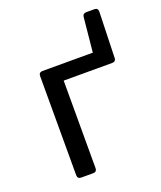

<svg xmlns="http://www.w3.org/2000/svg" viewBox="-120 -704 657 782"><g transform="rotate(-20 208.5 -313.0)"><path d="M330.1 -611.3 315.4 -461.9H96.7C86.9 -461.9 81.1 -456.1 81.1 -446.3V-15.6C81.1 -5.9 86.9 0 96.7 0H149.4C159.2 0 165 -5.9 165 -15.6V-395.5H375C384.8 -395.5 391.6 -400.4 391.6 -411.1L397.5 -610.4C397.5 -620.1 392.6 -626 382.8 -626H346.7C336.9 -626 331.1 -621.1 330.1 -611.3Z"/></g></svg>

Font: Ed Sans Neue
Style: Regular
Weight: 400
Designer: Stephen Hutchings
Version: Version 1.004;PS 001.004;hotconv 1.0.88;makeotf.lib2.5.64775